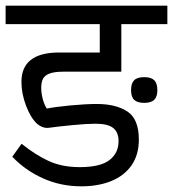

<svg xmlns="http://www.w3.org/2000/svg" viewBox="-27 -636 608 674"><path d="M560.5 -551.3H398.9V-384.3H194.3Q164.1 -384.3 147.2 -377.9Q130.4 -371.6 124 -359.6Q117.7 -347.7 117.7 -328.1Q117.7 -309.6 122.8 -289.6Q127.9 -269.5 137.2 -254.9Q166 -260.7 220 -265.9Q273.9 -271 313 -271Q379.9 -271 420.2 -244.6Q460.4 -218.3 460.4 -146Q460.4 -92.3 434.6 -55.4Q408.7 -18.6 363 -0.2Q317.4 18.1 258.8 18.1Q186.5 18.1 124.3 -9.8Q62 -37.6 16.1 -85.9L48.8 -131.3Q97.2 -92.3 144 -70.8Q190.9 -49.3 252.9 -49.3Q325.2 -49.3 357.2 -74Q389.2 -98.6 389.2 -140.6Q389.2 -171.4 370.6 -186.5Q352.1 -201.7 308.1 -201.7Q278.8 -201.7 227.5 -196.8Q176.3 -191.9 145.5 -187.5Q143.1 -187 138.2 -187Q121.1 -187 104 -200.7Q81.1 -221.2 64.7 -264.2Q48.3 -307.1 48.3 -348.6Q48.3 -450.2 177.2 -451.7H323.2V-551.3H-7.3V-616.2H560.5ZM525.4 -319.8Q525.4 -296.4 514.4 -285.6Q503.4 -274.9 479.5 -274.9Q455.1 -274.9 444.1 -285.4Q433.1 -295.9 433.1 -319.8Q433.1 -343.8 444.1 -354.5Q455.1 -365.2 479.5 -365.2Q503.4 -365.2 514.4 -354.5Q525.4 -343.8 525.4 -319.8Z"/></svg>

Font: Varta
Style: Regular
Weight: 400
Designer: Joana Correia, Viktoriya Grabowska, Eben Sorkin
Foundry: Sorkin Type
Version: Version 1.002; ttfautohint (v1.3) -l 8 -r 24 -G 200 -x 12 -H